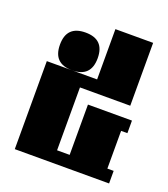

<svg xmlns="http://www.w3.org/2000/svg" viewBox="-91 -507 502 574"><g transform="rotate(20 160.0 -220.0)"><path d="M180 -440H300V-240H140V-40H180V-200H320V-160H300V-40H320V0H20V-280H180ZM160 -340Q160 -280 100 -280Q40 -280 40 -340Q40 -400 100 -400Q160 -400 160 -340Z"/></g></svg>

Font: SOV_poster
Style: Bold
Weight: 700
Version: Version 1.00